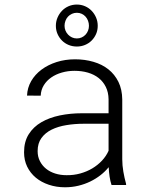

<svg xmlns="http://www.w3.org/2000/svg" viewBox="-20 -792 640 822"><path d="M457.5 0Q452.1 -16.1 449.2 -35.9Q446.3 -55.7 445.3 -76.2Q430.2 -57.6 410.2 -42Q390.1 -26.4 366.5 -14.9Q342.8 -3.4 315.4 3.2Q288.1 9.8 258.3 9.8Q221.2 9.8 189.2 -1Q157.2 -11.7 133.5 -31.2Q109.9 -50.8 96.4 -78.4Q83 -106 83 -140.1Q83 -185.5 103 -217.3Q123 -249 157.2 -268.8Q191.4 -288.6 236.3 -297.9Q281.2 -307.1 330.6 -307.1H444.8V-367.2Q444.3 -397 433.1 -419.7Q421.9 -442.4 402.6 -457.8Q383.3 -473.1 356.7 -481Q330.1 -488.8 298.8 -488.8Q270.5 -488.8 244.9 -481.4Q219.2 -474.1 199.5 -460.4Q179.7 -446.8 167.5 -427Q155.3 -407.2 154.3 -382.3L95.7 -382.8Q97.2 -416.5 113.5 -444.8Q129.9 -473.1 157.7 -493.9Q185.5 -514.6 222.4 -526.4Q259.3 -538.1 301.3 -538.1Q343.3 -538.1 380.1 -527.3Q417 -516.6 444.1 -495.1Q471.2 -473.6 487.1 -441.4Q502.9 -409.2 503.4 -366.2V-110.4Q503.4 -84 508.1 -57.1Q512.7 -30.3 519.5 -5.9L520 0ZM264.6 -42Q295.4 -41.5 323.5 -49.3Q351.6 -57.1 375 -71Q398.4 -85 416.5 -104.2Q434.6 -123.5 444.8 -146.5V-262.2H338.4Q299.8 -262.2 264.2 -256.3Q228.5 -250.5 201.2 -237.1Q173.8 -223.6 157.5 -201.2Q141.1 -178.7 141.1 -145Q141.1 -121.1 150.9 -102.1Q160.6 -83 177.2 -69.6Q193.8 -56.2 216.3 -49.1Q238.8 -42 264.6 -42ZM219.2 -681.6Q219.2 -700.2 226.3 -716.8Q233.4 -733.4 245.4 -745.8Q257.3 -758.3 273.7 -765.4Q290 -772.5 309.1 -772.5Q327.6 -772.5 344 -765.4Q360.4 -758.3 372.3 -745.8Q384.3 -733.4 391.4 -716.8Q398.4 -700.2 398.4 -681.6Q398.4 -662.6 391.4 -646.5Q384.3 -630.4 372.3 -618.4Q360.4 -606.4 344 -599.6Q327.6 -592.8 309.1 -592.8Q290 -592.8 273.7 -599.6Q257.3 -606.4 245.4 -618.4Q233.4 -630.4 226.3 -646.5Q219.2 -662.6 219.2 -681.6ZM256.3 -681.6Q256.3 -670.4 260.5 -660.6Q264.6 -650.9 271.7 -643.6Q278.8 -636.2 288.3 -631.8Q297.9 -627.4 309.1 -627.4Q320.3 -627.4 329.8 -631.8Q339.4 -636.2 346.2 -643.6Q353 -650.9 356.9 -660.6Q360.8 -670.4 360.8 -681.6Q360.8 -692.9 356.9 -703.1Q353 -713.4 346.2 -720.9Q339.4 -728.5 329.8 -732.9Q320.3 -737.3 309.1 -737.3Q297.9 -737.3 288.1 -732.9Q278.3 -728.5 271.2 -720.9Q264.2 -713.4 260.3 -703.1Q256.3 -692.9 256.3 -681.6Z"/></svg>

Font: Roboto Mono Light
Style: Regular
Weight: 300
Designer: Google
Version: Version 2.000985; 2015; ttfautohint (v1.3)